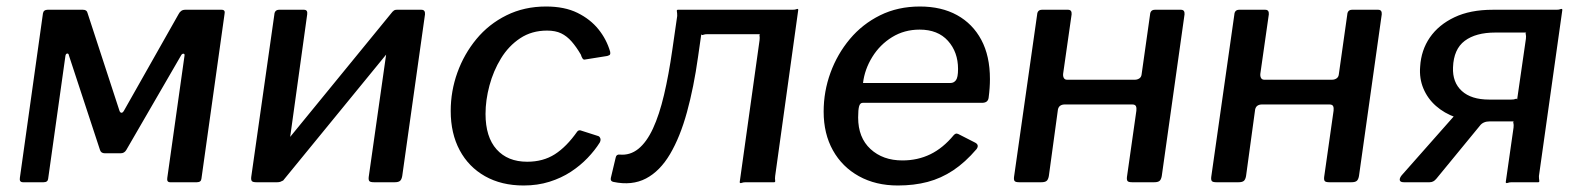

<svg xmlns="http://www.w3.org/2000/svg" viewBox="-20 -560 4861 590"><path d="M51 0Q39 0 41 -13L112 -519Q114 -530 126 -530H235Q247 -530 249 -520L347 -220Q349 -214 353 -213.5Q357 -213 361 -220L529 -517Q532 -523 537 -526.5Q542 -530 549 -530H661Q673 -530 670 -517L599 -11Q598 0 585 0H503Q492 0 494 -13L547 -389Q548 -395 543.5 -395Q539 -395 536 -389L368 -99Q362 -89 351 -89H302Q290 -89 287 -100L192 -389Q191 -396 186.5 -395.5Q182 -395 181 -388L128 -11Q127 0 114 0Z M924 -516 855 -19Q852 0 832 0H768Q757 0 754 -3.5Q751 -7 752 -16L823 -515Q824 -530 838 -530H914Q926 -530 924 -516ZM1286 -516 1216 -19Q1214 -8 1209 -4Q1204 0 1193 0H1129Q1118 0 1115 -3.5Q1112 -7 1113 -16L1184 -515Q1186 -530 1199 -530H1275Q1287 -530 1286 -516ZM1187 -525 1240 -482 849 -4 797 -48Z M1658 -540Q1715 -540 1754.5 -520.5Q1794 -501 1819 -470Q1844 -439 1855 -401Q1856 -395 1854.5 -392.5Q1853 -390 1846 -388L1777 -377Q1773 -376 1770 -380.5Q1767 -385 1765 -392Q1751 -416 1736.5 -432.5Q1722 -449 1704.5 -457.5Q1687 -466 1661 -466Q1614 -466 1578.5 -442.5Q1543 -419 1519.5 -380.5Q1496 -342 1484 -297Q1472 -252 1472 -210Q1472 -139 1506 -101Q1540 -63 1600 -63Q1649 -63 1685 -86Q1721 -109 1754 -156Q1759 -162 1768 -158L1818 -142Q1822 -141 1824.5 -135.5Q1827 -130 1823 -122Q1808 -98 1785.5 -74.5Q1763 -51 1734 -32Q1705 -13 1668.5 -1.5Q1632 10 1589 10Q1521 10 1470.5 -18.5Q1420 -47 1392.5 -98.5Q1365 -150 1365 -219Q1365 -280 1385.5 -337Q1406 -394 1444 -440Q1482 -486 1536.5 -513Q1591 -540 1658 -540Z M1865 -1Q1855 -3 1857 -13L1872 -76Q1874 -86 1884 -85Q1916 -82 1941.5 -102.5Q1967 -123 1986.5 -165Q2006 -207 2020.5 -268.5Q2035 -330 2046 -407L2061 -511Q2061 -520 2060 -525Q2059 -530 2063 -530H2415Q2424 -530 2428 -532Q2432 -534 2433 -530L2362 -19Q2361 -11 2362 -5.5Q2363 0 2359 0H2272Q2264 0 2259 2Q2254 4 2253 0L2314 -436Q2315 -445 2314 -450Q2313 -455 2317 -455H2154Q2146 -455 2141 -453Q2136 -451 2135 -455L2125 -385Q2112 -292 2091 -215.5Q2070 -139 2039 -86.5Q2008 -34 1965 -11.5Q1922 11 1865 -1Z M2739 10Q2671 10 2619.5 -18.5Q2568 -47 2539.5 -98Q2511 -149 2511 -217Q2511 -279 2532 -336.5Q2553 -394 2591.5 -440Q2630 -486 2684.5 -513Q2739 -540 2807 -540Q2873 -540 2921 -513.5Q2969 -487 2995.5 -437.5Q3022 -388 3022 -317Q3022 -304 3021 -289.5Q3020 -275 3018 -260Q3017 -252 3012 -248Q3007 -244 2997 -244H2631Q2623 -244 2620 -233.5Q2617 -223 2617 -199Q2617 -137 2655 -102Q2693 -67 2753 -67Q2800 -67 2839 -86Q2878 -105 2911 -145Q2916 -150 2920 -149.5Q2924 -149 2929 -146L2976 -122Q2990 -115 2981 -102Q2946 -61 2909 -36.5Q2872 -12 2830.5 -1Q2789 10 2739 10ZM2901 -305Q2911 -305 2917.5 -313.5Q2924 -322 2924 -348Q2924 -400 2893 -434.5Q2862 -469 2806 -469Q2759 -469 2721.5 -446Q2684 -423 2660.5 -385Q2637 -347 2632 -305Z M3112 0Q3101 0 3098 -3.5Q3095 -7 3096 -16L3167 -515Q3168 -530 3182 -530H3262Q3274 -530 3273 -516L3247 -334Q3246 -326 3249 -320.5Q3252 -315 3259 -315H3467Q3475 -315 3481 -319Q3487 -323 3488 -331L3514 -515Q3515 -530 3529 -530H3609Q3621 -530 3620 -516L3550 -19Q3548 -8 3543 -4Q3538 0 3527 0H3459Q3448 0 3445 -3.5Q3442 -7 3443 -16L3472 -220Q3473 -229 3470.5 -234Q3468 -239 3459 -239H3252Q3244 -239 3238.5 -235.5Q3233 -232 3231 -224L3203 -19Q3201 -8 3196 -4Q3191 0 3180 0Z M3718 0Q3707 0 3704 -3.5Q3701 -7 3702 -16L3773 -515Q3774 -530 3788 -530H3868Q3880 -530 3879 -516L3853 -334Q3852 -326 3855 -320.5Q3858 -315 3865 -315H4073Q4081 -315 4087 -319Q4093 -323 4094 -331L4120 -515Q4121 -530 4135 -530H4215Q4227 -530 4226 -516L4156 -19Q4154 -8 4149 -4Q4144 0 4133 0H4065Q4054 0 4051 -3.5Q4048 -7 4049 -16L4078 -220Q4079 -229 4076.5 -234Q4074 -239 4065 -239H3858Q3850 -239 3844.5 -235.5Q3839 -232 3837 -224L3809 -19Q3807 -8 3802 -4Q3797 0 3786 0Z M4607 0 4631 -168Q4632 -177 4630.5 -182Q4629 -187 4633 -187H4529Q4488 -187 4453 -199.5Q4418 -212 4392.5 -234.5Q4367 -257 4354 -288Q4341 -319 4344 -355Q4347 -406 4374 -445Q4401 -484 4449.5 -507Q4498 -530 4567 -530H4763Q4771 -530 4775.5 -532Q4780 -534 4781 -530L4709 -19Q4709 -11 4710 -5.5Q4711 0 4707 0H4626Q4618 0 4613 2Q4608 4 4607 0ZM4294 0Q4283 0 4281.5 -6Q4280 -12 4287 -21L4470 -228L4558 -187Q4537 -187 4527 -173L4394 -11Q4389 -5 4384 -2.5Q4379 0 4373 0ZM4556 -254H4624Q4633 -254 4637 -256Q4641 -258 4642 -254L4669 -441Q4670 -450 4668.5 -455Q4667 -460 4671 -460H4575Q4515 -460 4481 -434.5Q4447 -409 4445 -353Q4443 -307 4472 -280.5Q4501 -254 4556 -254Z"/></svg>

Font: Libre Franklin Medium
Style: Italic
Weight: 500
Italic angle: -8°
Designer: Pablo Impallari, Rodrigo Fuenzalida, Nhung Nguyen
Foundry: Impallari Type
Version: Version 3.000